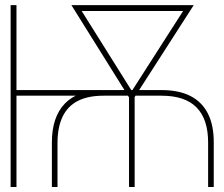

<svg xmlns="http://www.w3.org/2000/svg" viewBox="-20 -748 894 768"><path d="M437.5 -387.7V-365.2H32.2V-387.7ZM45.9 -727.5V0H22.5V-727.5ZM210 0H187.5V-177.7Q187.5 -280.3 239.7 -334Q292 -387.7 393.6 -387.7H626Q695.8 -387.7 742.2 -363.8Q788.6 -339.8 812 -293Q835.4 -246.1 835 -177.7V0H812.5V-177.7Q812.5 -271 766.4 -318.1Q720.2 -365.2 626 -365.2H393.6Q332.5 -365.2 291.7 -344.5Q251 -323.7 230.7 -282Q210.4 -240.2 210 -177.7ZM729.5 -727.5V-704.1H288.1V-727.5ZM505.9 -381.8 727.5 -727.5H754.9L512.7 -350.6H504.9ZM292 -727.5 508.8 -381.8V-350.6H501L265.6 -727.5ZM518.6 -369.1V0H496.1V-369.1Z"/></svg>

Font: Inter Tight Thin
Style: Regular
Weight: 250
Designer: Rasmus Andersson
Foundry: rsms
Version: Version 3.004